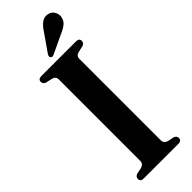

<svg xmlns="http://www.w3.org/2000/svg" viewBox="-293 -909 928 928"><g transform="rotate(-45 171.0 -445.0)"><path d="M241 -71Q241 -52 263.5 -45L295 -38.5Q311 -32.5 311 -18.5Q311 0 289.5 0H52Q30.5 0 30.5 -18.5Q30.5 -32.5 46.5 -38.5L78 -45Q100.5 -52 100.5 -71V-629.5Q100.5 -648.5 79 -654.5L46.5 -661.5Q30.5 -667.5 30.5 -681.5Q30.5 -700 52 -700H289.5Q311 -700 311 -681.5Q311 -667.5 295 -661.5L262.5 -654.5Q241 -648.5 241 -629.5ZM212 -842Q228 -867 245.5 -880Q263 -893 284 -889Q305 -886 315.2 -869.2Q325.5 -852.5 323 -835.5Q319.5 -812.5 303.5 -799.5Q287.5 -786.5 263 -776.5L167 -731Q154 -725 148 -733.5Q144.5 -738 145.8 -743Q147 -748 150.5 -753.5Z"/></g></svg>

Font: Fraunces 144pt S050 SemiBold
Style: Regular
Weight: 600
Version: Version 1.000; ttfautohint (v1.8.3)